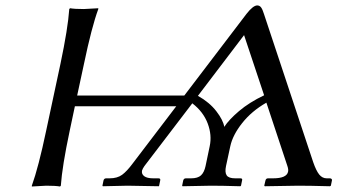

<svg xmlns="http://www.w3.org/2000/svg" viewBox="-20 -678 1238 701"><path d="M944.3 -330.1 871.1 -549.8 702.6 -328.1Q745.1 -304.2 770 -271.7Q794.9 -239.3 798.8 -214.8Q815.4 -240.7 852.8 -272.5Q890.1 -304.2 944.3 -330.1ZM805.2 -71.8Q800.3 -48.8 807.6 -37.8Q814.9 -26.9 838.9 -26.9H857.9Q866.2 -26.9 863.8 -19L859.9 0L857.4 2Q789.6 0 751 0L646.5 2L645 0L648.9 -19Q650.9 -26.9 658.7 -26.9H677.7Q702.1 -26.9 713.9 -37.8Q725.6 -48.8 730.5 -71.8L745.6 -144Q754.4 -184.6 738.3 -227.3Q722.2 -270 682.1 -300.8L507.3 -71.8Q500.5 -62 498.5 -55.2Q496.1 -42.5 506.6 -34.7Q517.1 -26.9 539.6 -26.9H558.6Q566.9 -26.9 564.9 -19L561 0L559.6 2Q469.7 0 445.8 0L355.5 2L354 0L357.9 -19Q359.9 -26.9 367.7 -26.9H379.9Q408.2 -26.9 425.8 -39.8Q443.4 -52.7 464.4 -81.1L623.5 -290H253.4L234.4 -200.2Q207 -70.8 202.1 0L199.2 2.9Q182.6 0 148.9 0L96.2 2.9V0Q120.6 -67.9 148.4 -200.2L200.7 -444.8Q228 -574.2 232.9 -645L235.8 -647.9Q252.4 -645 286.1 -645L338.9 -647.9V-645Q314.5 -578.6 286.6 -444.8L261.7 -329.1H652.8L880.4 -627.9Q903.8 -657.7 918.9 -658.2Q927.7 -658.2 933.1 -651.1Q938.5 -644 943.4 -627.9L1123.5 -85.9Q1134.3 -54.7 1145.5 -40.8Q1156.7 -26.9 1172.9 -26.9H1184.6Q1188 -26.9 1190.4 -24.7Q1192.9 -22.5 1191.9 -19L1188 0L1184.6 2Q1108.9 0 1069.8 0L946.8 2L944.8 0L949.2 -19Q951.2 -26.9 958.5 -26.9H976.6Q1026.4 -26.9 1031.7 -50.8Q1033.7 -59.1 1029.3 -71.8L952.6 -303.2Q898.9 -272.5 864.3 -228.8Q829.6 -185.1 820.8 -144Z"/></svg>

Font: Linux Biolinum O
Style: Italic
Weight: 400
Italic angle: -12°
Designer: Philipp H. Poll
Foundry: Philipp H. Poll
Version: Version 1.1.3